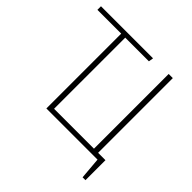

<svg xmlns="http://www.w3.org/2000/svg" viewBox="-207 -860 1181 1181"><g transform="rotate(45 383.0 -270.0)"><path d="M640 -32H704V142H679L667 0H222V-651H15V-682H468L463 -651H257V-32H604V-682H640Z"/></g></svg>

Font: Fira Sans UltraLight
Style: Regular
Weight: 200
Designer: Carrois Corporate & Edenspiekermann AG
Foundry: Carrois Corporate GbR & Edenspiekermann AG
Version: Version 4.106;PS 004.106;hotconv 1.0.70;makeotf.lib2.5.58329